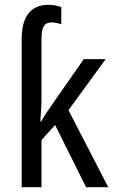

<svg xmlns="http://www.w3.org/2000/svg" viewBox="-20 -785 480 805"><path d="M184 -765C109 -765 71 -715 71 -624V0H154V-198L211 -261L341 0H434L267 -323L423 -537H331L196 -343C182 -324 164 -297 153 -276H149C152 -308 154 -345 154 -377V-623C154 -674 167 -691 197 -691C212 -691 226 -687 237 -683V-755C226 -760 204 -765 184 -765Z"/></svg>

Font: Noto Sans Condensed
Style: Regular
Weight: 400
Width: 3
Designer: Monotype Design Team
Foundry: Monotype Imaging Inc.
Version: Version 2.013